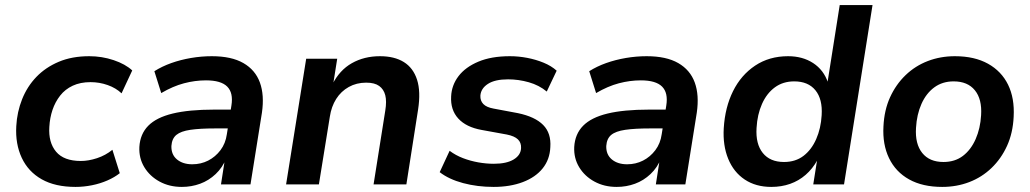

<svg xmlns="http://www.w3.org/2000/svg" viewBox="-20 -725 4050 755"><path d="M277 10Q197 10 144 -20Q91 -50 65.5 -104.5Q40 -159 44 -229Q47 -285 67 -335Q87 -385 123 -422.5Q159 -460 211 -482Q263 -504 331 -504Q381 -504 427 -488.5Q473 -473 500 -448L458 -358Q436 -379 403.5 -390.5Q371 -402 336 -402Q296 -402 266 -388Q236 -374 216.5 -349Q197 -324 186.5 -293Q176 -262 174 -226Q170 -165 200.5 -128.5Q231 -92 298 -92Q328 -92 361.5 -103Q395 -114 422 -136L451 -44Q431 -28 402.5 -15.5Q374 -3 341.5 3.5Q309 10 277 10Z M695 10Q646 10 607.5 -11Q569 -32 547.5 -67.5Q526 -103 528 -147Q531 -198 563 -230.5Q595 -263 659 -278.5Q723 -294 822 -294H901L890 -220H825Q766 -220 728.5 -214.5Q691 -209 673.5 -194.5Q656 -180 654 -151Q653 -117 676 -98Q699 -79 736 -79Q770 -79 798.5 -93.5Q827 -108 847 -134.5Q867 -161 872 -197L890 -310Q898 -360 873.5 -384.5Q849 -409 790 -409Q747 -409 703.5 -397.5Q660 -386 614 -359L587 -445Q617 -464 653.5 -477Q690 -490 731 -497Q772 -504 813 -504Q890 -504 937 -477Q984 -450 1002 -400.5Q1020 -351 1010 -282L965 0H849L865 -103H870Q855 -66 828 -40.5Q801 -15 767 -2.5Q733 10 695 10Z M1105 0 1184 -494H1306L1290 -393H1287Q1315 -449 1363.5 -476.5Q1412 -504 1474 -504Q1531 -504 1568 -481Q1605 -458 1620 -411.5Q1635 -365 1624 -294L1578 0H1449L1495 -290Q1501 -327 1495 -350.5Q1489 -374 1471 -387Q1453 -400 1420 -400Q1382 -400 1351.5 -383Q1321 -366 1302 -336Q1283 -306 1277 -266L1234 0Z M1921 10Q1857 10 1801 -5Q1745 -20 1709 -48L1748 -132Q1772 -114 1801 -103Q1830 -92 1861 -86.5Q1892 -81 1922 -81Q1972 -81 2000 -98Q2028 -115 2029 -143Q2030 -164 2016.5 -177Q2003 -190 1973 -196L1874 -214Q1813 -225 1782 -259Q1751 -293 1754 -346Q1756 -390 1783 -425.5Q1810 -461 1861 -482.5Q1912 -504 1985 -504Q2019 -504 2053 -497.5Q2087 -491 2117.5 -478.5Q2148 -466 2169 -447L2130 -365Q2100 -390 2059.5 -401.5Q2019 -413 1978 -413Q1926 -413 1898.5 -395Q1871 -377 1869 -349Q1868 -329 1880.5 -316Q1893 -303 1921 -298L2017 -280Q2084 -266 2116 -233.5Q2148 -201 2144 -146Q2142 -98 2114 -63Q2086 -28 2036 -9Q1986 10 1921 10Z M2405 10Q2356 10 2317.5 -11Q2279 -32 2257.5 -67.5Q2236 -103 2238 -147Q2241 -198 2273 -230.5Q2305 -263 2369 -278.5Q2433 -294 2532 -294H2611L2600 -220H2535Q2476 -220 2438.5 -214.5Q2401 -209 2383.5 -194.5Q2366 -180 2364 -151Q2363 -117 2386 -98Q2409 -79 2446 -79Q2480 -79 2508.5 -93.5Q2537 -108 2557 -134.5Q2577 -161 2582 -197L2600 -310Q2608 -360 2583.5 -384.5Q2559 -409 2500 -409Q2457 -409 2413.5 -397.5Q2370 -386 2324 -359L2297 -445Q2327 -464 2363.5 -477Q2400 -490 2441 -497Q2482 -504 2523 -504Q2600 -504 2647 -477Q2694 -450 2712 -400.5Q2730 -351 2720 -282L2675 0H2559L2575 -103H2580Q2565 -66 2538 -40.5Q2511 -15 2477 -2.5Q2443 10 2405 10Z M3013 10Q2952 10 2908.5 -19Q2865 -48 2843.5 -100.5Q2822 -153 2826 -221Q2831 -303 2862.5 -366.5Q2894 -430 2949.5 -467Q3005 -504 3079 -504Q3136 -504 3177.5 -477Q3219 -450 3236 -400L3234 -401L3282 -705H3411L3299 0H3178L3193 -95H3194Q3175 -61 3148 -37.5Q3121 -14 3087 -2Q3053 10 3013 10ZM3063 -88Q3108 -88 3139.5 -112Q3171 -136 3189.5 -178Q3208 -220 3211 -272Q3215 -335 3186.5 -370Q3158 -405 3103 -405Q3059 -405 3027 -381.5Q2995 -358 2976.5 -316.5Q2958 -275 2955 -222Q2951 -159 2979.5 -123.5Q3008 -88 3063 -88Z M3685 10Q3608 10 3555 -19.5Q3502 -49 3476 -103Q3450 -157 3454 -228Q3457 -292 3480 -342.5Q3503 -393 3541 -429.5Q3579 -466 3628.5 -485Q3678 -504 3735 -504Q3812 -504 3865 -474.5Q3918 -445 3944 -392Q3970 -339 3966 -266Q3963 -202 3940 -151.5Q3917 -101 3879 -64.5Q3841 -28 3791.5 -9Q3742 10 3685 10ZM3690 -88Q3735 -88 3766.5 -112Q3798 -136 3816.5 -178Q3835 -220 3838 -272Q3842 -335 3813.5 -370Q3785 -405 3730 -405Q3686 -405 3654 -381.5Q3622 -358 3603.5 -316.5Q3585 -275 3582 -222Q3578 -159 3606.5 -123.5Q3635 -88 3690 -88Z"/></svg>

Font: Nunito Sans 10pt
Style: Bold Italic
Weight: 700
Italic angle: -9°
Designer: Vernon Adams
Foundry: Vernon Adams
Version: Version 3.101;gftools[0.9.27]